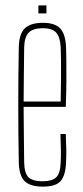

<svg xmlns="http://www.w3.org/2000/svg" viewBox="-20 -690 310 715"><path d="M140 5Q91.5 5 71.2 -16Q51 -37 50 -85Q49 -138.5 48.5 -192.2Q48 -246 48 -299.5Q48 -353 48.5 -406.8Q49 -460.5 50 -514Q51 -563 72 -584Q93 -605 140 -605Q184.5 -605 204.2 -584Q224 -563 226 -514Q226.5 -496 227 -465Q227.5 -434 227.2 -390.5Q227 -347 225 -292H68Q68 -245.5 68.8 -196Q69.5 -146.5 70 -85Q71 -44 86.5 -29.5Q102 -15 138 -15Q174 -15 189.2 -29.5Q204.5 -44 206 -85Q207 -107.5 206.8 -133.2Q206.5 -159 205 -191H225Q226.5 -159 226.8 -133Q227 -107 226 -85Q224 -37 206 -16Q188 5 140 5ZM68 -312H206Q207 -356.5 207.2 -395.5Q207.5 -434.5 207.2 -464.8Q207 -495 206 -514Q204 -552.5 189 -568.8Q174 -585 140 -585Q103.5 -585 87.2 -568.8Q71 -552.5 70 -514Q69.5 -455 68.8 -406.5Q68 -358 68 -312ZM123 -640V-670H153V-640Z"/></svg>

Font: Big Shoulders Display SC Thin
Style: Regular
Weight: 100
Designer: Patric King
Foundry: XO Type Co
Version: Version 2.002